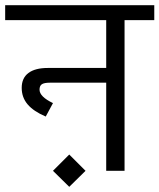

<svg xmlns="http://www.w3.org/2000/svg" viewBox="-30 -661 617 743"><path d="M0 0ZM567 -641V-583H452V0H381V-341H163Q141 -341 132 -335Q123 -329 123 -314Q123 -287 175 -262L147 -210Q100 -230 77 -257Q54 -284 54 -321Q54 -359 80 -378.5Q106 -398 155 -398H381V-583H-10V-641ZM175 0 238 -63 301 0 238 62Z"/></svg>

Font: Biryani Light
Style: Regular
Weight: 300
Designer: Dan Reynolds and Mathieu Réguer
Foundry: Dan Reynolds and Mathieu Réguer
Version: Version 1.004; ttfautohint (v1.1) -l 5 -r 5 -G 72 -x 0 -D la